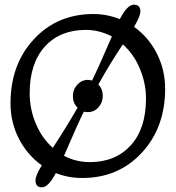

<svg xmlns="http://www.w3.org/2000/svg" viewBox="-20 -756 752 822"><path d="M332 6Q272 6 219 -15Q187 46 159.5 46Q132 46 132 17Q132 -5 159 -48Q97 -92 61 -162Q25 -232 25 -314Q25 -480 125 -588Q225 -696 380 -696Q438 -696 493 -674Q525 -736 553 -736Q581 -736 581 -707Q581 -687 554 -641Q616 -597 651.5 -527Q687 -457 687 -376Q687 -210 587 -102Q487 6 332 6ZM312 -295Q292 -315 292 -344Q292 -373 311 -393.5Q330 -414 356 -414Q365 -414 374 -411Q404 -472 459 -600Q405 -628 347 -628Q237 -628 172 -556.5Q107 -485 107 -356Q107 -290 133 -227.5Q159 -165 206 -123Q265 -213 312 -295ZM365 -62Q474 -62 539.5 -133.5Q605 -205 605 -334Q605 -399 579 -461.5Q553 -524 506 -566Q449 -481 401 -394Q420 -375 420 -346Q420 -317 401.5 -296.5Q383 -276 356 -276Q349 -276 339 -278Q316 -233 254 -89Q305 -62 365 -62Z"/></svg>

Font: Macondo Swash Caps
Style: Regular
Weight: 400
Designer: John Vargas Beltran
Foundry: John Vargas Beltran
Version: Version 2.001